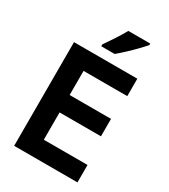

<svg xmlns="http://www.w3.org/2000/svg" viewBox="-223 -1040 1009 1145"><g transform="rotate(30 281.5 -467.0)"><path d="M66 0V-714H502V-594H201V-428H486V-308H201V-120H502V0ZM219 -787Q243 -821 269 -861Q295 -901 313 -934H464V-924Q449 -906 422 -878Q395 -850 365 -822Q335 -794 311 -774H219Z"/></g></svg>

Font: Noto Sans Mono SemiCondensed
Style: Bold
Weight: 700
Width: 4
Designer: Monotype Design Team
Foundry: Monotype Imaging Inc.
Version: Version 2.014